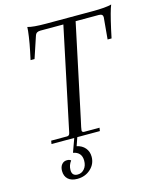

<svg xmlns="http://www.w3.org/2000/svg" viewBox="-125 -725 841 1028"><g transform="rotate(-15 295.5 -211.5)"><path d="M591 -639Q578 -609 556 -510L546 -463H524L535 -584Q535 -602 512 -602H384L275 -88Q263 -36 263 -28Q263 -23 266.5 -20.5Q270 -18 274 -18H360L357 0H232L216 46Q245 52 262 72Q279 92 279 121Q279 161 249 188.5Q219 216 175 216Q142 216 124 199.5Q106 183 106 154Q106 132 117 118.5Q128 105 146 105Q161 105 168 112Q151 134 151 161Q151 194 183 194Q205 194 220 176.5Q235 159 235 131Q235 84 188 75L215 0H89L92 -18H180Q193 -18 196 -33L316 -602H189Q177 -602 169.5 -597.5Q162 -593 158 -580L119 -463H97L107 -510Q115 -548 120.5 -586Q126 -624 126 -639Q155 -630 229 -630H484Q559 -630 591 -639Z"/></g></svg>

Font: Arapey
Style: Italic
Weight: 400
Italic angle: -12°
Designer: Eduardo Rodriguez Tunni
Foundry: Eduardo Rodriguez Tunni
Version: Version 3.000